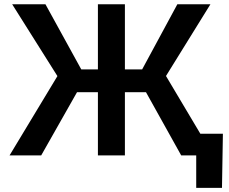

<svg xmlns="http://www.w3.org/2000/svg" viewBox="-20 -748 1102 924"><path d="M581.1 -727.5V-414.1H664.1L833.5 -727.5H992.7L778.8 -382.3L1006.3 0H852.1L682.6 -304.2H581.1V0H451.2V-304.2H350.6L178.2 0H25.9L256.3 -381.8L38.6 -727.5H198.7L371.1 -414.1H451.2V-727.5ZM924.3 156.2V0H883.8V-104.5H1052.7L1048.3 156.2Z"/></svg>

Font: Inter SemiBold
Style: Regular
Weight: 600
Designer: Rasmus Andersson
Foundry: rsms
Version: Version 4.001;git-9221beed3